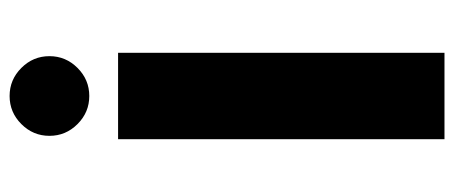

<svg xmlns="http://www.w3.org/2000/svg" viewBox="-293 -653 946 400"><g transform="rotate(-90 180.0 -453.0)"><path d="M90 0ZM90 -680H270V0H90ZM97 -823Q97 -857 121.5 -881.5Q146 -906 180 -906Q214 -906 238.5 -881.5Q263 -857 263 -823Q263 -789 238.5 -764.5Q214 -740 180 -740Q146 -740 121.5 -764.5Q97 -789 97 -823Z"/></g></svg>

Font: Martel Sans Black
Style: Regular
Weight: 900
Designer: Dan Reynolds and Mathieu Réguer
Foundry: Dan Reynolds and Mathieu Réguer
Version: Version 1.002; ttfautohint (v1.1) -l 5 -r 5 -G 72 -x 0 -D la